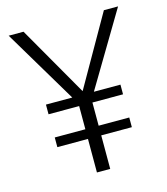

<svg xmlns="http://www.w3.org/2000/svg" viewBox="-102 -744 716 824"><g transform="rotate(-15 256.0 -332.5)"><path d="M499 -665H436L258 -353L79 -665H13L208 -338H91V-295H227V-192H91V-149H227V0H286V-149H422V-192H286V-295H422V-338H304Z"/></g></svg>

Font: FiraGO Light
Style: Regular
Weight: 300
Designer: bBox Type
Foundry: bBox Type GmbH
Version: Version 1.001;PS 001.001;hotconv 1.0.88;makeotf.lib2.5.64775